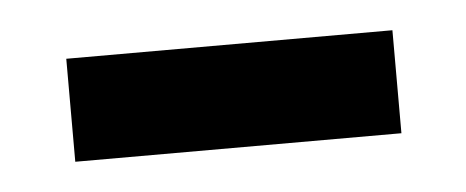

<svg xmlns="http://www.w3.org/2000/svg" viewBox="-25 -344 379 156"><g transform="rotate(-5 165.0 -266.0)"><path d="M32 -224V-308H298V-224Z"/></g></svg>

Font: Bricolage Grotesque 17pt
Style: Regular
Weight: 400
Version: Version 1.001;gftools[0.9.33.dev8+g029e19f]